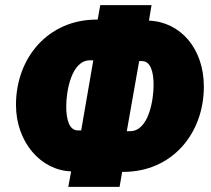

<svg xmlns="http://www.w3.org/2000/svg" viewBox="-20 -725 820 745"><path d="M245 0H444L454 -58H458C648 -58 771 -207 771 -389C771 -537 680 -640 558 -645L568 -705H369L359 -649H355C166 -649 42 -500 42 -318C42 -174 138 -64 256 -60ZM237 -312C237 -371 257 -493 331 -491H342L295 -219H281C250 -220 237 -258 237 -312ZM472 -216 520 -488H532C564 -487 576 -447 576 -395C576 -338 557 -214 483 -216Z"/></svg>

Font: Fixel Text 20240404 Black
Style: Italic
Weight: 900
Width: 4
Italic angle: -10°
Designer: AlfaBravo + MacPaw
Foundry: Kyrylo Tkachov, Marchela Mozhyna, Serhii Makarenko, Maria Weinstein, Zakhar Kryvoshyya
Version: Version 1.211;Glyphs 3.2 (3225)